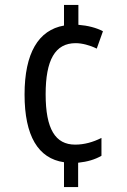

<svg xmlns="http://www.w3.org/2000/svg" viewBox="-20 -744 512 774"><path d="M296 -644V-724H238V-641C135 -623 79 -530 79 -363C79 -196 134 -105 238 -90V10H295V-88C333 -92 363 -101 389 -116V-188C355 -171 320 -161 283 -161C203 -161 164 -224 164 -364C164 -502 202 -570 285 -570C310 -570 342 -562 370 -548L395 -618C369 -632 334 -641 296 -644Z"/></svg>

Font: Noto Sans Arabic UI Cn
Style: Regular
Weight: 400
Width: 3
Designer: Monotype Design Team, Nadine Chahine and Nizar Qandah
Foundry: Monotype Imaging Inc.
Version: Version 2.010